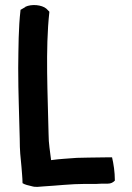

<svg xmlns="http://www.w3.org/2000/svg" viewBox="-20 -751 520 759"><path d="M52 -482C52 -377 56 -300 58 -202C58 -156 61 -129 65 -90C66 -74 69 -46 69 -30V-27C78 -21 92 -18 105 -15C121 -10 136 -13 150 -14C204 -17 260 -24 317 -24H362C375 -25 386 -25 395 -25H406C419 -25 427 -30 434 -37V-39C434 -71 429 -103 423 -129H402C381 -129 350 -128 329 -128C315 -128 300 -127 284 -127C249 -124 216 -123 182 -118C178 -155 172 -181 172 -222C169 -374 159 -558 175 -702V-705L163 -717C145 -732 105 -736 80 -724V-723L61 -712V-710C53 -641 53 -566 52 -482Z"/></svg>

Font: Hussar Pisanka
Style: Sbd
Weight: 600
Designer: Robert Jablonski
Foundry: Cannot Into Space Fonts
Version: Version 1.070